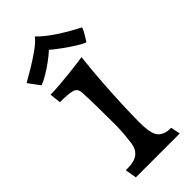

<svg xmlns="http://www.w3.org/2000/svg" viewBox="-221 -702 742 742"><g transform="rotate(-45 150.5 -330.5)"><path d="M37 0 29 -47H39Q77 -47 95.5 -62Q114 -77 118 -105Q120 -121 122.5 -145Q125 -169 125 -195Q125 -242 124.5 -288.5Q124 -335 122 -377Q121 -402 100.5 -407.5Q80 -413 35 -413L30 -459Q53 -459 82 -461.5Q111 -464 139.5 -467Q168 -470 189 -473Q210 -476 217 -477Q210 -414 205.5 -349.5Q201 -285 199 -230.5Q197 -176 197 -141Q197 -77 214.5 -58Q232 -39 265 -39H269L277 0ZM31 -509 -4 -556Q19 -569 49 -587Q79 -605 106 -624.5Q133 -644 146 -661Q172 -634 214 -606.5Q256 -579 300 -557Q298 -548 287 -529.5Q276 -511 271 -504Q257 -509 234 -523.5Q211 -538 187 -555.5Q163 -573 148 -586Q134 -573 112.5 -557Q91 -541 69 -528Q47 -515 31 -509Z"/></g></svg>

Font: Maname
Style: Regular
Weight: 400
Designer: Pathum Egodawatta
Foundry: mooniak
Version: Version 1.000; ttfautohint (v1.8.4.7-5d5b)